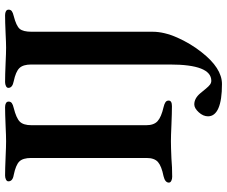

<svg xmlns="http://www.w3.org/2000/svg" viewBox="-89 -605 894 756"><g transform="rotate(-90 358.0 -227.0)"><path d="M17 -9Q17 -24 42 -30Q82 -38 98 -52Q114 -66 114 -97V-551Q114 -584 100 -598Q86 -612 47 -620Q22 -624 22 -641Q22 -647 29 -650.5Q36 -654 45 -654Q70 -654 116 -652Q160 -650 180 -650Q200 -650 242 -652Q290 -654 314 -654Q324 -654 330 -650.5Q336 -647 336 -640Q336 -632 330 -627.5Q324 -623 311 -620Q271 -610 257 -596Q243 -582 243 -550V-98Q243 -68 259 -53.5Q275 -39 314 -30Q327 -27 333.5 -22.5Q340 -18 340 -10Q340 3 318 3Q292 3 244 1Q200 -1 180 -1Q158 -1 112 1Q78 4 40 4Q31 4 24 0.5Q17 -3 17 -9ZM278 145Q278 126 294 108.5Q310 91 325 91Q349 91 369 115Q375 122 385.5 135Q396 148 403 153Q410 158 418 158Q482 158 482 -5V-551Q482 -583 468 -597.5Q454 -612 416 -620Q390 -625 390 -641Q390 -647 397 -650.5Q404 -654 413 -654Q440 -654 486 -652Q528 -650 548 -650Q566 -650 606 -652Q650 -654 676 -654Q686 -654 692 -650.5Q698 -647 698 -640Q698 -632 692 -627.5Q686 -623 673 -620Q634 -610 622.5 -596.5Q611 -583 611 -550V-73Q611 -28 588 24Q565 76 531 119Q468 200 405 200Q342 200 310 186Q278 172 278 145Z"/></g></svg>

Font: EB Garamond SemiBold
Style: Regular
Weight: 600
Designer: Georg Duffner and Octavio Pardo
Foundry: Georg Duffner
Version: Version 1.000